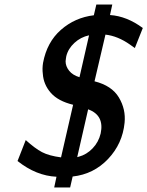

<svg xmlns="http://www.w3.org/2000/svg" viewBox="-20 -768 647 843"><path d="M57 -61 93 -153Q134 -116 164.5 -100Q195 -84 248 -77L301 -308Q235 -324 203 -360.5Q171 -397 168 -444Q165 -467 169 -492Q186 -583 247.5 -637Q309 -691 392 -701L403 -748H473L463 -702Q537 -697 607 -645L572 -557L551 -572Q497 -610 443 -616L395 -411Q471 -392 502 -340Q533 -288 527 -229Q518 -137 454.5 -70Q391 -3 299 7L288 55H218L228 8Q139 4 57 -61ZM271 -521Q271 -519 269.5 -511.5Q268 -504 268 -499Q268 -477 283.5 -457.5Q299 -438 329 -429Q359 -560 371 -613Q334 -605 306.5 -579.5Q279 -554 271 -521ZM319 -78Q320 -78 322 -79Q324 -80 326 -80Q360 -89 386.5 -116.5Q413 -144 422 -182Q439 -262 367 -288Z"/></svg>

Font: Coval
Style: Medium Italic
Weight: 500
Foundry: Context Ltd
Version: Version 001.000